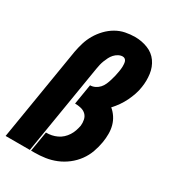

<svg xmlns="http://www.w3.org/2000/svg" viewBox="-180 -846 859 948"><g transform="rotate(30 250.0 -371.5)"><path d="M0 0 87 -530Q92 -557 100 -583.5Q108 -610 122.5 -635Q137 -660 157.5 -681.5Q178 -703 203 -717.5Q228 -732 255.5 -737.5Q283 -743 310 -743Q348 -743 382.5 -729.5Q417 -716 437.5 -687Q458 -658 463 -620.5Q468 -583 462 -546Q459 -524 451.5 -502Q444 -480 434 -459.5Q424 -439 410.5 -419.5Q397 -400 381 -383Q398 -369 410.5 -350Q423 -331 429 -309Q435 -287 435 -262.5Q435 -238 431 -214Q426 -184 415.5 -154.5Q405 -125 386 -99Q367 -73 341 -53Q315 -33 285.5 -21Q256 -9 225.5 -4.5Q195 0 165 0H145L164 -114H165Q181 -114 196 -117Q211 -120 226 -127Q241 -134 253 -145Q265 -156 274 -170Q283 -184 288 -199Q293 -214 296 -229Q298 -246 294.5 -263Q291 -280 279.5 -291Q268 -302 251 -306Q234 -310 217 -310L236 -425Q250 -425 263.5 -431.5Q277 -438 287 -449Q297 -460 303 -474Q309 -488 313 -501.5Q317 -515 320.5 -529Q324 -543 326 -557Q327 -564 328 -571Q329 -578 329 -585.5Q329 -593 328.5 -600Q328 -607 326 -613.5Q324 -620 318.5 -624.5Q313 -629 305 -629Q293 -629 281 -622.5Q269 -616 260 -606Q251 -596 245 -584Q239 -572 234.5 -560.5Q230 -549 227 -536.5Q224 -524 222 -511L138 0Z"/></g></svg>

Font: Iosevka Curly Heavy Oblique
Style: Regular
Weight: 900
Italic angle: -9°
Monospace: yes
Designer: Belleve Invis
Foundry: Belleve Invis
Version: Version 11.1.0; ttfautohint (v1.8.3)